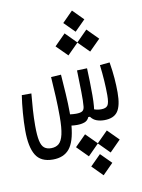

<svg xmlns="http://www.w3.org/2000/svg" viewBox="-99 -692 784 1061"><g transform="rotate(-10 293.0 -161.5)"><path d="M134.8 167Q66.9 167 39.1 121.1Q11.2 75.2 11.2 -17.6Q11.2 -64 15.4 -116.5Q19.5 -168.9 26.4 -213.4H80.1Q75.7 -168 72.8 -122.8Q69.8 -77.6 69.8 -34.2Q69.8 21 76.4 50.8Q83 80.6 97.7 92Q112.3 103.5 135.7 103.5Q162.1 103.5 179 89.4Q195.8 75.2 204.1 39.3Q212.4 3.4 212.4 -61.5Q212.4 -116.7 209.7 -170.9Q207 -225.1 203.1 -283.7L259.3 -287.1Q263.2 -238.3 266.8 -178.5Q270.5 -118.7 270.5 -75.2Q270.5 -68.8 270.5 -62.5Q288.6 -60.1 304.2 -60.1Q328.6 -60.1 339.4 -67.1Q350.1 -74.2 351.6 -92.3Q354.5 -121.1 353.5 -174.1Q352.5 -227.1 351.1 -277.8Q351.1 -282.2 350.8 -286.4Q350.6 -290.5 350.6 -294.9L407.2 -296.9Q408.7 -262.7 409.7 -222.7Q410.6 -182.6 410.6 -145.8Q410.6 -108.9 408.2 -83.5Q407.7 -74.2 406.2 -66.9Q423.3 -60.1 445.3 -60.1Q471.2 -60.1 481.4 -73.5Q491.7 -86.9 491.7 -131.3Q491.7 -207.5 480.5 -301.8L535.6 -307.1Q543.9 -256.8 547.1 -215.6Q550.3 -174.3 550.3 -136.2Q550.3 -62.5 527.8 -30.3Q505.4 2 451.7 2Q428.7 2 409.2 -5.1Q389.6 -12.2 376.5 -30.3H367.2Q359.4 -11.2 341.3 -4.6Q323.2 2 298.8 2Q282.7 2 267.6 0Q259.3 90.3 227.3 128.7Q195.3 167 134.8 167ZM440.4 -384.8 379.4 -445.8 318.4 -384.8 256.8 -446.3 318.4 -508.3 379.4 -446.8 440.4 -508.3 502 -446.3ZM380.4 -506.8 321.3 -565.9 380.4 -625.5 439.5 -565.9ZM455.1 60.5 516.6 122.1 455.1 184.1 394 122.6 333 184.1 271.5 122.1 333 60.5 394 121.6ZM395 182.6 454.1 241.7 395 301.3 335.9 241.7Z"/></g></svg>

Font: Cascadia Mono PL Light
Style: Regular
Weight: 300
Monospace: yes
Designer: Aaron Bell
Foundry: Saja Typeworks
Version: Version 2404.023; ttfautohint (v1.8.4)